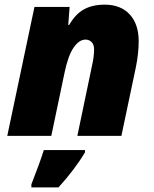

<svg xmlns="http://www.w3.org/2000/svg" viewBox="-20 -583 662 824"><path d="M383.8 -371.1Q383.8 -392.1 373 -402.6Q362.3 -413.1 347.2 -413.1Q319.3 -413.1 295.7 -378.4Q272 -343.8 256.8 -270L200.2 0H11.2L127.9 -553.2H278.8L272.9 -476.1H276.9Q303.7 -522.5 340.1 -542.7Q376.5 -563 429.2 -563Q498 -563 536.6 -521.2Q575.2 -479.5 575.2 -405.8Q575.2 -354 563 -293.9L501 0H312L375 -301.8Q383.8 -339.8 383.8 -371.1ZM114.7 208Q152.3 112.3 168 61H344.7V70.8Q301.3 144 231 221.2H114.7Z"/></svg>

Font: Open Sans Extrabold
Style: Italic
Weight: 800
Italic angle: -12°
Foundry: Ascender Corporation
Version: Version 1.10